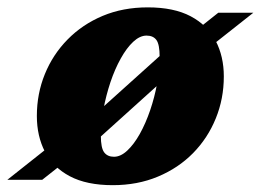

<svg xmlns="http://www.w3.org/2000/svg" viewBox="-68 -500 724 534"><path d="M343 -479.5Q415.5 -479.5 462.2 -454.8Q509 -430 531.8 -386.5Q554.5 -343 554.5 -287.5Q554.5 -225.5 532.2 -170.8Q510 -116 469 -74.2Q428 -32.5 371.2 -8.8Q314.5 15 245.5 15Q173 15 126.2 -9.8Q79.5 -34.5 57 -78Q34.5 -121.5 34.5 -177.5Q34.5 -239.5 56.8 -294Q79 -348.5 120 -390.2Q161 -432 217.5 -455.8Q274 -479.5 343 -479.5ZM249 -64Q267.5 -64 286 -81.2Q304.5 -98.5 320.8 -127.5Q337 -156.5 349.5 -193Q362 -229.5 369 -268Q376 -306.5 376 -342Q376 -376.5 367 -388.8Q358 -401 339.5 -401Q321 -401 302.5 -383.8Q284 -366.5 267.8 -337.2Q251.5 -308 239.2 -271.5Q227 -235 219.8 -196.5Q212.5 -158 212.5 -122.5Q212.5 -88.5 221.8 -76.2Q231 -64 249 -64ZM539 -464.5H636.5L491.5 -350L447 -332L176.5 -88L132.5 -65.5L49.5 0H-47.5L97 -114.5L141.5 -133L412 -376.5L456.5 -399Z"/></svg>

Font: Newsreader ExtraBold
Style: Italic
Weight: 800
Italic angle: -17°
Designer: Hugues Gentile
Foundry: Production Type
Version: Version 1.003